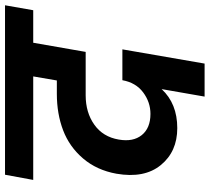

<svg xmlns="http://www.w3.org/2000/svg" viewBox="-54 -726 807 738"><g transform="rotate(-90 349.0 -356.5)"><path d="M26.9 -631.8 46.9 -740.2H698.2L679.2 -631.8H554.2L519 -430.2H352.1Q286.1 -430.2 239.3 -397Q192.4 -363.8 182.1 -303.2Q172.4 -248 199.2 -214.6Q226.1 -181.2 280.8 -181.2Q325.7 -181.2 363.3 -209.2Q400.9 -237.3 410.2 -289.1H528.8L474.1 26.9H347.2L376 -138.2Q320.3 -78.1 226.1 -78.1Q135.7 -78.1 84 -141.4Q32.2 -204.6 50.8 -312Q64.5 -387.7 109.4 -440.2Q154.3 -492.7 217.5 -516.8Q280.8 -541 357.9 -541H409.2L424.8 -631.8Z"/></g></svg>

Font: SVN-Poppins SemiBold
Style: Italic
Weight: 600
Italic angle: -10°
Designer: Ninad Kale (Devanagari), Jonny Pinhorn (Latin)
Foundry: Indian Type Foundry
Version: Version 3.002 2017